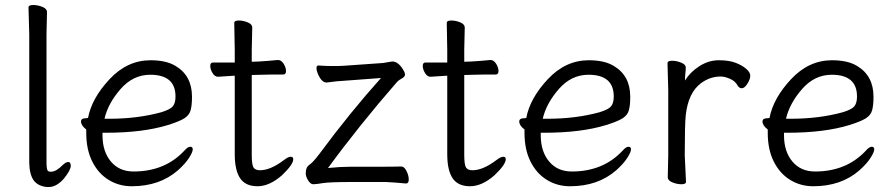

<svg xmlns="http://www.w3.org/2000/svg" viewBox="-20 -727 3572 768"><path d="M171 -44Q175 -40 183 -40H185Q206 -41 232 -68Q244 -79 253.5 -79Q263 -79 263 -63Q263 -47 236 -13Q206 21 176 21H166Q132 17 115 -5Q98 -29 97 -75V-590L94 -697Q94 -707 112.5 -707Q131 -707 149.5 -699.5Q168 -692 168 -679L166 -590V-78Q166 -51 171 -44Z M418 -252Q530 -252 625 -278Q661 -289 671.5 -302Q682 -315 682 -341Q682 -428 581 -428Q512 -428 462 -370.5Q412 -313 398 -252ZM323 -254 332 -255Q347 -334 418 -410Q489 -486 582 -486Q644 -486 681 -464Q748 -425 748 -340Q748 -306 742.5 -286Q737 -266 717 -253.5Q697 -241 652 -227Q552 -196 403 -196H390V-186Q390 -121 423.5 -81Q457 -41 514 -41Q640 -41 718 -125Q731 -140 741 -140Q751 -140 751 -129.5Q751 -119 736.5 -96Q722 -73 692 -46Q619 18 507 18Q456 18 414.5 -7.5Q373 -33 349 -81Q325 -129 325 -195V-209Q304 -225 304 -241Q304 -254 323 -254Z M989 -617 987 -528V-480L1015 -481Q1051 -483 1091 -487H1092Q1105 -487 1114.5 -472Q1124 -457 1124 -443Q1124 -429 1113 -429H1074Q1046 -429 1026 -428L987 -427V-108Q987 -68 994 -57Q1001 -46 1020 -46Q1062 -46 1116 -87Q1133 -100 1143 -100Q1153 -100 1153 -90Q1153 -69 1108 -26Q1058 18 1010 18Q962 18 940.5 -14Q919 -46 919 -110V-424H914Q913 -424 853 -420H852Q839 -420 830 -435Q821 -450 821 -463.5Q821 -477 832 -477H919V-528L917 -635Q917 -645 935 -645Q953 -645 971 -637.5Q989 -630 989 -617Z M1457 -60Q1569 -60 1585 -61H1586Q1597 -61 1606 -43Q1615 -25 1615 -9Q1615 7 1604 7Q1563 3 1523 1H1388Q1298 1 1271 5.5Q1244 10 1233 10Q1222 10 1212.5 -5.5Q1203 -21 1203 -33.5Q1203 -46 1206.5 -54.5Q1210 -63 1221.5 -71Q1233 -79 1258 -112Q1381 -278 1504 -415L1357 -404Q1330 -403 1288 -397H1286Q1267 -397 1252 -430Q1246 -444 1246 -454.5Q1246 -465 1253 -465H1255Q1281 -463 1302 -463H1334Q1346 -463 1356 -464L1512 -475L1548 -481H1552Q1574 -479 1592 -449Q1600 -437 1600 -428.5Q1600 -420 1587 -413Q1574 -406 1568 -399Q1418 -227 1292 -55Q1342 -60 1380 -60Z M1839 -617 1837 -528V-480L1865 -481Q1901 -483 1941 -487H1942Q1955 -487 1964.5 -472Q1974 -457 1974 -443Q1974 -429 1963 -429H1924Q1896 -429 1876 -428L1837 -427V-108Q1837 -68 1844 -57Q1851 -46 1870 -46Q1912 -46 1966 -87Q1983 -100 1993 -100Q2003 -100 2003 -90Q2003 -69 1958 -26Q1908 18 1860 18Q1812 18 1790.5 -14Q1769 -46 1769 -110V-424H1764Q1763 -424 1703 -420H1702Q1689 -420 1680 -435Q1671 -450 1671 -463.5Q1671 -477 1682 -477H1769V-528L1767 -635Q1767 -645 1785 -645Q1803 -645 1821 -637.5Q1839 -630 1839 -617Z M2171 -252Q2283 -252 2378 -278Q2414 -289 2424.5 -302Q2435 -315 2435 -341Q2435 -428 2334 -428Q2265 -428 2215 -370.5Q2165 -313 2151 -252ZM2076 -254 2085 -255Q2100 -334 2171 -410Q2242 -486 2335 -486Q2397 -486 2434 -464Q2501 -425 2501 -340Q2501 -306 2495.5 -286Q2490 -266 2470 -253.5Q2450 -241 2405 -227Q2305 -196 2156 -196H2143V-186Q2143 -121 2176.5 -81Q2210 -41 2267 -41Q2393 -41 2471 -125Q2484 -140 2494 -140Q2504 -140 2504 -129.5Q2504 -119 2489.5 -96Q2475 -73 2445 -46Q2372 18 2260 18Q2209 18 2167.5 -7.5Q2126 -33 2102 -81Q2078 -129 2078 -195V-209Q2057 -225 2057 -241Q2057 -254 2076 -254Z M2651 -18 2653 -106V-367L2650 -474Q2650 -484 2668 -484Q2686 -484 2704.5 -476.5Q2723 -469 2723 -457.5Q2723 -446 2721.5 -434Q2720 -422 2720 -405Q2740 -438 2777 -462Q2814 -486 2855 -486Q2896 -486 2922 -476Q2948 -466 2964.5 -452Q2981 -438 2981 -424Q2981 -410 2969.5 -392Q2958 -374 2947.5 -374Q2937 -374 2931 -384Q2921 -403 2899.5 -412Q2878 -421 2863 -421Q2821 -421 2785 -395Q2733 -357 2723 -266Q2719 -230 2719 -106L2724 0Q2724 10 2706 10Q2688 10 2669.5 2.5Q2651 -5 2651 -18Z M3144 -252Q3256 -252 3351 -278Q3387 -289 3397.5 -302Q3408 -315 3408 -341Q3408 -428 3307 -428Q3238 -428 3188 -370.5Q3138 -313 3124 -252ZM3049 -254 3058 -255Q3073 -334 3144 -410Q3215 -486 3308 -486Q3370 -486 3407 -464Q3474 -425 3474 -340Q3474 -306 3468.5 -286Q3463 -266 3443 -253.5Q3423 -241 3378 -227Q3278 -196 3129 -196H3116V-186Q3116 -121 3149.5 -81Q3183 -41 3240 -41Q3366 -41 3444 -125Q3457 -140 3467 -140Q3477 -140 3477 -129.5Q3477 -119 3462.5 -96Q3448 -73 3418 -46Q3345 18 3233 18Q3182 18 3140.5 -7.5Q3099 -33 3075 -81Q3051 -129 3051 -195V-209Q3030 -225 3030 -241Q3030 -254 3049 -254Z"/></svg>

Font: LXGW WenKai Lite
Style: Regular
Weight: 400
Designer: LXGW / Fontworks Inc.
Foundry: LXGW / Fontworks Inc.
Version: Version 1.511; March 25, 2025